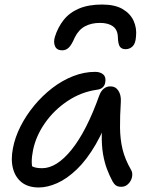

<svg xmlns="http://www.w3.org/2000/svg" viewBox="-20 -817 661 847"><path d="M151 10Q105 10 76.5 -12Q48 -34 37.5 -73Q27 -112 37 -163Q46 -211 70.5 -259.5Q95 -308 131 -351.5Q167 -395 210.5 -428.5Q254 -462 302.5 -481Q351 -500 400 -500Q423 -500 436 -488Q449 -476 444 -452Q442 -440 433 -431.5Q424 -423 407 -421Q337 -411 277.5 -371Q218 -331 178.5 -274.5Q139 -218 126 -156Q120 -127 120 -103.5Q120 -80 130 -43L92 -112Q110 -89 124.5 -82Q139 -75 166 -75Q230 -75 296 -157Q362 -239 418 -396Q425 -415 437.5 -425.5Q450 -436 467 -436Q490 -436 502.5 -416.5Q515 -397 513 -367Q509 -304 509.5 -253.5Q510 -203 520.5 -159Q531 -115 558 -68Q564 -58 563.5 -45Q563 -32 556.5 -20Q550 -8 539.5 -0.5Q529 7 515 7Q500 7 491.5 1Q483 -5 477 -16Q463 -42 452 -71Q441 -100 434.5 -137.5Q428 -175 429 -226Q430 -277 439 -347L475 -348Q442 -248 402 -179.5Q362 -111 318.5 -69.5Q275 -28 232 -9Q189 10 151 10ZM430 -797Q487 -797 521 -777Q555 -757 569.5 -725Q584 -693 580 -656Q578 -625 565 -612.5Q552 -600 534 -600Q517 -600 509 -611Q501 -622 500 -653Q499 -686 478 -701Q457 -716 421 -716Q383 -716 355 -701Q327 -686 310 -652Q296 -619 283.5 -607Q271 -595 254 -595Q231 -595 223 -612.5Q215 -630 222 -654Q235 -696 260.5 -728.5Q286 -761 328 -779Q370 -797 430 -797Z"/></svg>

Font: Shantell Sans
Style: Italic
Weight: 400
Italic angle: -11°
Designer: Stephen Nixon, Anya Danilova, Shantell Martin
Foundry: Arrow Type
Version: Version 1.011;[c5ecc13dd]